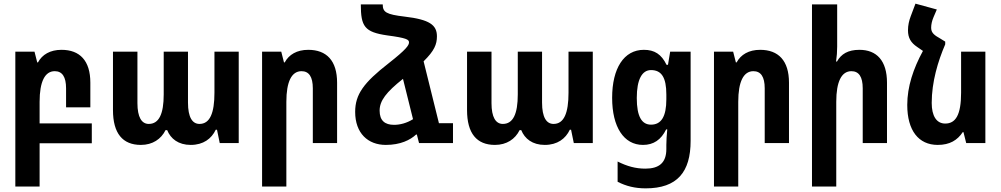

<svg xmlns="http://www.w3.org/2000/svg" viewBox="-20 -784 5483 1052"><path d="M64 238H197V1H483V-108H197V-226C197 -337 226 -394 280 -394C321 -394 342 -363 342 -300V-196H475V-331C475 -452 417 -511 317 -511C255 -511 211 -485 188 -442H184L169 -501H64Z M752 10C816 10 863 -22 887 -71H896C915 -24 957 10 1025 10C1094 10 1139 -24 1162 -73H1169L1184 0H1288V-501H1155V-276C1155 -164 1130 -105 1073 -105C1034 -105 1010 -141 1010 -222V-501H877V-267C877 -159 851 -105 795 -105C756 -105 733 -142 733 -219V-501H599V-181C599 -53 652 10 752 10Z M1416 238H1549V-226C1549 -337 1578 -394 1632 -394C1673 -394 1694 -363 1694 -300V0H1827V-331C1827 -452 1769 -511 1669 -511C1607 -511 1563 -485 1540 -442H1536L1521 -501H1416Z M2276 0H2462V-109H2385L2301 -448C2360 -506 2374 -541 2374 -585C2374 -647 2334 -677 2197 -693C2096 -705 2077 -717 2077 -760H1957C1957 -639 1977 -608 2102 -590C2208 -576 2221 -567 2221 -552C2221 -536 2207 -514 2109 -437C1973 -331 1926 -267 1926 -171C1926 -54 1996 10 2094 10C2174 10 2228 -17 2260 -47H2264ZM2060 -178C2060 -232 2096 -279 2188 -352L2243 -131C2208 -109 2171 -100 2139 -100C2089 -100 2060 -123 2060 -178Z M2692 10C2756 10 2803 -22 2827 -71H2836C2855 -24 2897 10 2965 10C3034 10 3079 -24 3102 -73H3109L3124 0H3228V-501H3095V-276C3095 -164 3070 -105 3013 -105C2974 -105 2950 -141 2950 -222V-501H2817V-267C2817 -159 2791 -105 2735 -105C2696 -105 2673 -142 2673 -219V-501H2539V-181C2539 -53 2592 10 2692 10Z M3518 248C3691 248 3764 158 3764 -12V-501H3652L3640 -429H3632C3604 -487 3566 -511 3508 -511C3398 -511 3334 -409 3334 -248C3334 -88 3398 10 3503 10C3561 10 3602 -18 3630 -75H3636C3633 -45 3631 -12 3631 10V33C3631 108 3591 140 3516 140C3463 140 3416 127 3364 101V212C3411 236 3459 248 3518 248ZM3547 -101C3497 -101 3469 -144 3469 -247C3469 -349 3498 -400 3547 -400C3605 -400 3631 -359 3631 -266V-240C3631 -145 3603 -101 3547 -101Z M3892 238H4025V-226C4025 -337 4054 -394 4108 -394C4149 -394 4170 -363 4170 -300V0H4303V-331C4303 -452 4245 -511 4145 -511C4083 -511 4039 -485 4016 -442H4012L3997 -501H3892Z M4567 -760H4429V238H4562V-226C4562 -337 4591 -394 4645 -394C4686 -394 4707 -363 4707 -300V0H4840V-331C4840 -452 4783 -511 4689 -511C4626 -511 4589 -488 4566 -447H4561C4565 -474 4567 -502 4567 -529Z M5159 -556 5125 -577C5090 -596 5082 -611 5082 -633C5082 -649 5086 -669 5095 -690L5113 -732L4996 -764L4970 -695C4961 -671 4955 -646 4955 -618C4955 -576 4971 -550 5005 -527L5037 -505C4984 -408 4951 -309 4951 -209C4951 -69 5013 10 5118 10C5184 10 5226 -16 5255 -60H5259L5274 0H5379V-501H5246V-276C5246 -154 5216 -107 5159 -107C5111 -107 5085 -149 5085 -220C5085 -335 5119 -448 5159 -541Z"/></svg>

Font: Noto Sans Armenian Condensed
Style: Bold
Weight: 700
Width: 3
Designer: Monotype Design Team
Foundry: Monotype Imaging Inc.
Version: Version 2.008